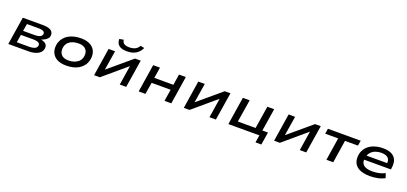

<svg xmlns="http://www.w3.org/2000/svg" viewBox="35 -1913 6837 3226"><g transform="rotate(20 3453.0 -299.5)"><path d="M73 0 151 -498H503Q578 -498 624 -482Q670 -466 687 -433Q704 -400 691 -349Q684 -332 666.5 -315Q649 -298 624.5 -284Q600 -270 571 -260L573 -256Q639 -243 663.5 -207.5Q688 -172 672 -117Q655 -61 590.5 -30.5Q526 0 436 0ZM197 -76H420Q476 -76 511.5 -90.5Q547 -105 557 -135Q569 -177 538 -196.5Q507 -216 440 -216H220ZM231 -292H435Q497 -292 528 -306.5Q559 -321 569 -348Q579 -386 551 -404Q523 -422 459 -422H253Z M1108 9Q1000 9 934 -31Q868 -71 844.5 -141Q821 -211 844 -299Q861 -351 893 -390Q925 -429 969.5 -455Q1014 -481 1070.5 -494.5Q1127 -508 1192 -508Q1299 -508 1365 -468Q1431 -428 1454 -359Q1477 -290 1454 -201Q1438 -149 1406 -109.5Q1374 -70 1329.5 -43.5Q1285 -17 1229 -4Q1173 9 1108 9ZM1115 -85Q1170 -85 1214 -99.5Q1258 -114 1291 -143Q1324 -172 1338 -217Q1361 -303 1320 -358Q1279 -413 1182 -413Q1130 -413 1085 -399.5Q1040 -386 1008 -357Q976 -328 961 -283Q939 -195 979 -140Q1019 -85 1115 -85Z M1607 0 1685 -498H1801L1743 -138H1731L2158 -498H2260L2181 0H2066L2123 -362H2136L1709 0ZM1984 -565Q1924 -565 1881.5 -582Q1839 -599 1818 -632Q1797 -665 1796 -717L1872 -731Q1876 -685 1907.5 -663.5Q1939 -642 2001 -642Q2061 -642 2105 -663.5Q2149 -685 2174 -732L2242 -717Q2220 -667 2183.5 -633.5Q2147 -600 2097 -582.5Q2047 -565 1984 -565Z M2404 0 2482 -498H2604L2573 -304H2914L2944 -498H3066L2988 0H2866L2899 -210H2559L2525 0Z M3211 0 3289 -498H3405L3347 -138H3335L3762 -498H3864L3785 0H3670L3727 -362H3740L3313 0Z M4541 133 4563 0H4008L4086 -498H4208L4143 -95H4460L4524 -498H4646L4582 -94H4682L4646 133Z M4826 0 4904 -498H5020L4962 -138H4950L5377 -498H5479L5400 0H5285L5342 -362H5355L4928 0Z M5761 0 5824 -405H5592L5607 -498H6193L6178 -405H5946L5883 0Z M6540 9Q6421 9 6348 -28Q6275 -65 6249.5 -134Q6224 -203 6247 -297Q6269 -367 6317.5 -413.5Q6366 -460 6437.5 -484Q6509 -508 6597 -508Q6679 -508 6737.5 -481.5Q6796 -455 6823.5 -399.5Q6851 -344 6840 -255L6835 -218H6329L6341 -296H6765L6737 -272Q6746 -328 6730.5 -361.5Q6715 -395 6679 -410.5Q6643 -426 6590 -426Q6534 -426 6485 -407.5Q6436 -389 6403 -350.5Q6370 -312 6360 -254V-253Q6349 -195 6366.5 -157Q6384 -119 6430.5 -99.5Q6477 -80 6555 -80Q6613 -80 6669.5 -92.5Q6726 -105 6774 -130L6802 -51Q6752 -21 6681.5 -6Q6611 9 6540 9Z"/></g></svg>

Font: Nunito Sans 7pt Expanded SemiBold
Style: Italic
Weight: 600
Width: 7
Italic angle: -9°
Designer: Vernon Adams
Foundry: Vernon Adams
Version: Version 3.101;gftools[0.9.27]